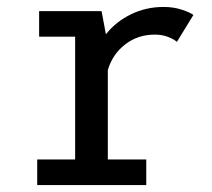

<svg xmlns="http://www.w3.org/2000/svg" viewBox="-20 -532 610 552"><path d="M290 -73.5H400.5V0H87V-73.5H196V-426.5H92.5V-500H272L284.5 -433.5Q313.5 -470 356.8 -491Q400 -512 450 -512Q479.5 -512 503.2 -504Q527 -496 536 -489L488.5 -411.5Q481.5 -418.5 464.2 -425.5Q447 -432.5 425 -432.5Q376 -432.5 339.5 -404Q303 -375.5 290 -330.5Z"/></svg>

Font: League Mono Narrow
Style: Regular
Weight: 400
Width: 3
Designer: Tyler Finck
Foundry: The League of Moveable Type / Tyler Finck
Version: Version 2.210